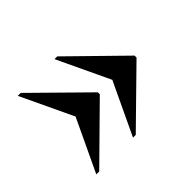

<svg xmlns="http://www.w3.org/2000/svg" viewBox="-97 -618 695 695"><g transform="rotate(-45 250.5 -270.0)"><path d="M239 -69H253L453 -265V-275L253 -471H239L334 -270ZM51 -69H66L265 -265V-275L66 -471H51L146 -270Z"/></g></svg>

Font: Noto Serif Display Condensed ExtraBold
Style: Regular
Weight: 800
Width: 3
Designer: Monotype Design Team
Foundry: Monotype Imaging Inc.
Version: Version 2.009